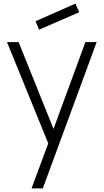

<svg xmlns="http://www.w3.org/2000/svg" viewBox="-20 -796 579 1066"><path d="M419.8 -728.1 399 -776 177.1 -678.1 196.9 -631.2ZM454.2 -562.5 277.1 -80.2 83.3 -562.5H18.8L247.9 0L155.2 250H217.7L516.7 -562.5Z"/></svg>

Font: Manrope3 Light
Style: Regular
Weight: 300
Designer: Mikhail Sharanda
Foundry: Mikhail Sharanda
Version: Version 3.000;PS 003.000;hotconv 1.0.88;makeotf.lib2.5.64775